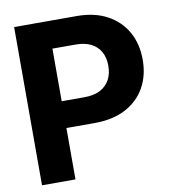

<svg xmlns="http://www.w3.org/2000/svg" viewBox="-81 -789 767 859"><g transform="rotate(-10 302.5 -359.5)"><path d="M40.6 0V-718.8H324.2Q405.8 -718.8 463.4 -687.5Q521 -656.2 551.4 -601.5Q581.8 -546.8 581.8 -475.4Q581.8 -403.7 551 -349.2Q520.1 -294.6 461.7 -264Q403.3 -233.4 320.5 -233.4H139.6V-355.1H295.9Q339.6 -355.1 368.2 -370.3Q396.8 -385.5 411.3 -412.6Q425.8 -439.7 425.6 -475.4Q425.8 -511.2 411.3 -538Q396.8 -564.7 368.1 -579.6Q339.5 -594.4 295.5 -594.1H192.6V0Z"/></g></svg>

Font: Inter Display V
Style: Regular
Weight: 400
Designer: Rasmus Andersson
Foundry: rsms
Version: Version 3.015;git-src